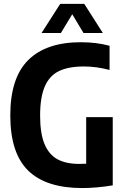

<svg xmlns="http://www.w3.org/2000/svg" viewBox="-20 -969 654 998"><path d="M566 -360V-5.5Q480.5 8.5 407.5 8.5Q219.5 8.5 126.5 -82.2Q33.5 -173 33.5 -369.5Q33.5 -564.5 127 -657Q220.5 -749.5 400.5 -749.5Q482 -749.5 549.5 -731V-605.5Q480.5 -623.5 416 -623.5Q336 -623.5 286.5 -599.5Q237 -575.5 212.8 -519.5Q188.5 -463.5 188.5 -367.5Q188.5 -275.5 211.5 -220.2Q234.5 -165 279 -141Q323.5 -117 392 -117Q404 -117 428 -118V-360ZM514.5 -797.5H414L355.5 -895L296.5 -797.5H196L293 -949H418Z"/></svg>

Font: Encode Sans Condensed
Style: Bold
Weight: 700
Width: 3
Designer: Multiple Designers
Foundry: Impallari Type
Version: Version 2.000